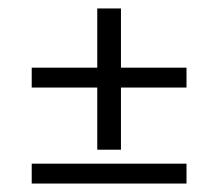

<svg xmlns="http://www.w3.org/2000/svg" viewBox="-20 -434 515 454"><path d="M421 -227H266V-80H210V-227H55V-274H210V-414H266V-274H421ZM421 0H55V-47H421Z"/></svg>

Font: GFS Artemisia
Style: Italic
Weight: 400
Italic angle: -12°
Designer: Takis Katsoulidis and George D. Matthiopoulos
Foundry: George Matthiopoulos and Takis Katsoulidis
Version: Version 1.0